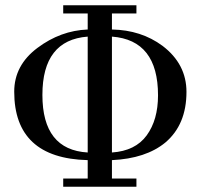

<svg xmlns="http://www.w3.org/2000/svg" viewBox="-20 -709 773 729"><path d="M688 -360Q688 -236 608 -168Q534 -107 405 -101V-31H498V0H220V-31H313V-101Q34 -108 34 -361Q34 -461 122 -527Q210 -593 313 -597V-658H220V-689H498V-658H405V-597Q516 -595 597 -535Q688 -466 688 -360ZM580 -347Q580 -557 405 -570V-130Q494 -136 537 -195Q580 -254 580 -347ZM313 -130V-570Q141 -557 141 -348.5Q141 -140 313 -130Z"/></svg>

Font: GFS Didot
Style: Regular
Weight: 400
Designer: Takis Katsoulidis and George D. Matthiopoulos
Foundry: Takis Katsoulidis and George D. Matthiopoulos
Version: Version 1.0